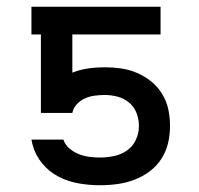

<svg xmlns="http://www.w3.org/2000/svg" viewBox="-20 -540 588 568"><path d="M276 8Q244 8 212.5 2.5Q181 -3 153 -17.5Q125 -32 104.5 -57Q84 -82 76 -113L73 -127H168L169 -123Q175 -109 187.5 -99Q200 -89 214.5 -83.5Q229 -78 244.5 -76Q260 -74 276 -74Q297 -74 318 -78.5Q339 -83 356 -95Q373 -107 382 -126.5Q391 -146 391 -167Q391 -187 384 -205.5Q377 -224 362 -236.5Q347 -249 328 -254Q309 -259 290 -259Q275 -259 260 -257Q245 -255 231.5 -249Q218 -243 207.5 -232Q197 -221 194 -206H101V-438H73V-520H455V-438H194V-325Q216 -334 240.5 -337.5Q265 -341 290 -341Q314 -341 338.5 -337.5Q363 -334 386 -324Q409 -314 428 -298.5Q447 -283 460 -261.5Q473 -240 478 -216Q483 -192 483 -167Q483 -141 477 -116Q471 -91 457 -69.5Q443 -48 422 -32.5Q401 -17 377 -8Q353 1 327.5 4.5Q302 8 276 8Z"/></svg>

Font: Iosevka Semi-Condensed Medium
Style: Regular
Weight: 500
Monospace: yes
Designer: Belleve Invis
Foundry: Belleve Invis
Version: Version 27.3.5